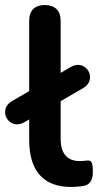

<svg xmlns="http://www.w3.org/2000/svg" viewBox="-51 -733 390 763"><path d="M232 10Q149 10 107 -37.5Q65 -85 65 -177V-650Q65 -681 81 -697Q97 -713 127 -713Q157 -713 173.5 -697Q190 -681 190 -650V-183Q190 -137 209.5 -115Q229 -93 265 -93Q273 -93 280 -93.5Q287 -94 294 -95Q308 -97 313 -87.5Q318 -78 318 -49Q318 -24 308 -10Q298 4 275 7Q265 8 254 9Q243 10 232 10ZM47 -248Q28 -237 12 -239Q-4 -241 -15 -251.5Q-26 -262 -29.5 -276.5Q-33 -291 -27 -306Q-21 -321 -2 -332L229 -466Q248 -477 264 -475Q280 -473 291 -462.5Q302 -452 305.5 -437.5Q309 -423 303 -408Q297 -393 278 -382Z"/></svg>

Font: Nunito ExtraLight
Style: Bold
Weight: 700
Version: Version 3.602